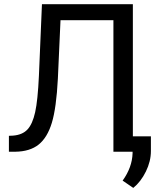

<svg xmlns="http://www.w3.org/2000/svg" viewBox="-20 -731 789 925"><path d="M22.9 0ZM620.1 -710.9V0H526.4V-633.8H271.5L258.8 -352.1Q251.5 -210.4 229.7 -139.2Q208 -67.9 166 -34.4Q124 -1 53.7 0H22.9V-76.7L42.5 -77.6Q87.9 -81.1 112.3 -107.2Q136.7 -133.3 149.4 -190.4Q162.1 -247.6 167.5 -366.2L182.1 -710.9ZM622.1 174.3 570.8 139.2Q616.7 75.2 618.7 7.3V-74.2H707V-3.4Q707 45.9 682.9 95.2Q658.7 144.5 622.1 174.3Z"/></svg>

Font: Roboto
Style: Regular
Weight: 400
Designer: Google
Version: Version 2.134; 2016; ttfautohint (v1.6)